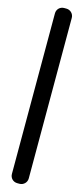

<svg xmlns="http://www.w3.org/2000/svg" viewBox="-143 -727 432 991"><g transform="rotate(15 73.0 -232.0)"><path d="M79 236C100 236 118 219 118 197V-661C118 -683 100 -700 79 -700H67C45 -700 28 -683 28 -661V197C28 219 45 236 67 236Z"/></g></svg>

Font: Periwinkle
Style: Bold
Weight: 700
Version: Version 2.001